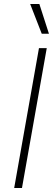

<svg xmlns="http://www.w3.org/2000/svg" viewBox="-20 -941 269 961"><path d="M175 -700H214L90 0H51ZM131 -921H177L225 -772H189Z"/></svg>

Font: Chakra Petch ExtraLight
Style: Italic
Weight: 275
Italic angle: -10°
Designer: Katatrad Aksorn Co.,Ltd.
Foundry: Cadson Demak Co.,Ltd.
Version: Version 1.000; ttfautohint (v1.6)